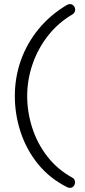

<svg xmlns="http://www.w3.org/2000/svg" viewBox="-20 -726 414 938"><path d="M321.2 191.8Q313.8 191.8 306.2 187.5Q222 144.8 165.8 75.4Q109.5 6 81 -80Q52.5 -166 52.5 -256.8Q52.5 -348.2 82.1 -431.6Q111.8 -515 168.8 -584.4Q225.8 -653.8 307 -701.8Q313.8 -706 321.2 -706Q333.2 -706 340.2 -697.4Q347.2 -688.8 347.2 -678.8Q347.2 -664.8 334.5 -656Q264 -614.8 214.4 -551.4Q164.8 -488 138.8 -411.9Q112.8 -335.8 112.8 -256.8Q112.8 -177.8 137.8 -100.6Q162.8 -23.5 212.4 39.9Q262 103.2 334.5 142.5Q346.5 149.2 346.5 165.2Q346.5 175 339.9 183.4Q333.2 191.8 321.2 191.8Z"/></svg>

Font: Quicksand Variable Light
Style: Regular
Weight: 300
Designer: Andrew Paglinawan
Foundry: Andrew Paglinawan
Version: Version 3.004